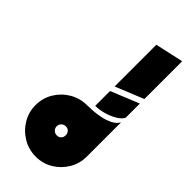

<svg xmlns="http://www.w3.org/2000/svg" viewBox="-254 -849 898 898"><g transform="rotate(45 195.0 -400.0)"><path d="M225 -365V-463L365 -520V-426Q357 -410 334 -396Q311 -382 282 -373.5Q253 -365 225 -365ZM225 -493V-769L365 -800V-550ZM365 -170 196 -340Q209 -340 233 -341.5Q257 -343 283.5 -348.5Q310 -354 332.5 -365.5Q355 -377 365 -396ZM196.3 0Q149.5 0 110.8 -23Q72 -46 48.5 -84.8Q25 -123.6 25 -169.8Q25 -217 48.5 -255.7Q72 -294.4 111 -317.2Q150 -340 196.5 -340Q243 -340 281 -317Q319 -294 342 -255.7Q365 -217.3 365 -170Q365 -123 342 -84.5Q319 -46 281 -23Q243 0 196.3 0ZM196 -140Q209 -140 217 -148.7Q225 -157.4 225 -170Q225 -182.6 217 -191.3Q209 -200 196 -200Q183 -200 174 -191.3Q165 -182.6 165 -170Q165 -157.4 174 -148.7Q183 -140 196 -140Z"/></g></svg>

Font: Reem Kufi
Style: Regular
Weight: 400
Designer: Khaled Hosny
Version: Version 1.6